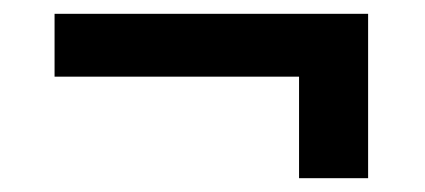

<svg xmlns="http://www.w3.org/2000/svg" viewBox="-20 -429 616 278"><path d="M59 -409V-318H413V-171H513V-409Z"/></svg>

Font: United Sans SemiBold
Style: Regular
Weight: 600
Designer: Pablo Impallari, Rodrigo Fuenzalida (Modified by Dan O. Williams)
Version: Version 1.000;PS 001.000;hotconv 1.0.88;makeotf.lib2.5.64775